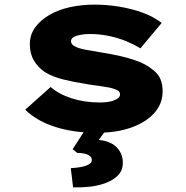

<svg xmlns="http://www.w3.org/2000/svg" viewBox="-20 -564 802 830"><path d="M398 10Q297 10 217 -16Q137 -42 89 -90L199 -188Q234 -157 289.5 -139Q345 -121 411 -121Q429 -121 444 -123Q459 -125 471.5 -129.5Q484 -134 491.5 -140.5Q499 -147 499 -156Q499 -172 475 -179Q457 -186 425.5 -190Q394 -194 363 -199Q300 -209 253.5 -220.5Q207 -232 173 -253Q144 -273 126.5 -302.5Q109 -332 109 -373Q109 -414 132 -445.5Q155 -477 193.5 -499.5Q232 -522 282.5 -533Q333 -544 388 -544Q441 -544 494 -535.5Q547 -527 594.5 -510Q642 -493 679 -465L587 -355Q563 -370 529 -384.5Q495 -399 453.5 -408Q412 -417 369 -417Q352 -417 338 -415Q324 -413 312 -409.5Q300 -406 293.5 -400Q287 -394 287 -386Q287 -379 291 -373.5Q295 -368 303 -364Q318 -355 350.5 -349Q383 -343 425 -336Q506 -323 558.5 -305.5Q611 -288 640 -263Q664 -245 673.5 -222Q683 -199 683 -169Q683 -116 647.5 -76Q612 -36 548.5 -13Q485 10 398 10ZM296 246 286 163Q306 162 327 158.5Q348 155 362.5 147.5Q377 140 377 128Q377 117 368 110Q359 103 345 100Q331 97 314 97L294 81L362 -24H454L407 41Q459 46 485 73.5Q511 101 511 139Q511 172 491 193Q471 214 438.5 226.5Q406 239 368.5 243Q331 247 296 246Z"/></svg>

Font: Lexend Peta ExtraBold
Style: Regular
Weight: 800
Version: Version 1.007